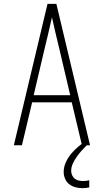

<svg xmlns="http://www.w3.org/2000/svg" viewBox="-20 -755 540 998"><path d="M52 0 227 -735H273L448 0H406L353 -223H147L94 0ZM155 -260H345L291 -490Q280 -534 270 -577.5Q260 -621 250 -665Q240 -621 230 -577.5Q220 -534 209 -490ZM409 223Q391 223 373 218.5Q355 214 340.5 203Q326 192 318.5 174.5Q311 157 311 139Q311 113 322.5 88Q334 63 351 43Q368 23 388.5 6Q409 -11 431 -26V0Q417 14 403.5 29Q390 44 378.5 60.5Q367 77 358.5 95.5Q350 114 350 134Q350 145 355 156Q360 167 369 174Q378 181 389.5 183.5Q401 186 413 186Q420 186 428 185Q436 184 444 182V219Q435 221 426.5 222Q418 223 409 223Z"/></svg>

Font: Iosevka SS18 Extralight
Style: Regular
Weight: 200
Monospace: yes
Designer: Belleve Invis
Foundry: Belleve Invis
Version: Version 25.1.1; ttfautohint (v1.8.4)